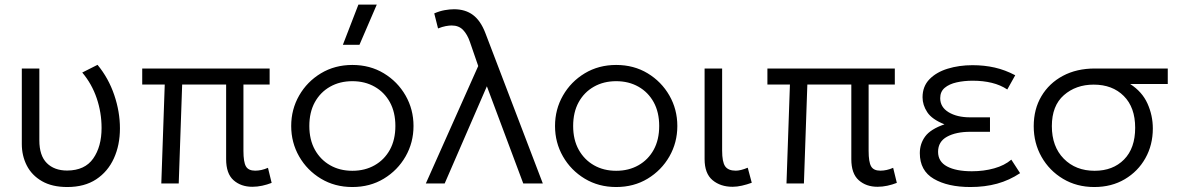

<svg xmlns="http://www.w3.org/2000/svg" viewBox="-20 -774 4976 810"><path d="M264 15Q199.5 15 156.8 -9.8Q114 -34.5 93 -75.8Q72 -117 72 -166.5V-485H146V-182Q146 -117.5 177.5 -86Q209 -54.5 263.5 -54.5Q338 -55 373.2 -105.2Q408.5 -155.5 408.5 -234Q408.5 -299 388 -359.5Q367.5 -420 327 -468L391.5 -500.5Q438 -444 462 -373.2Q486 -302.5 486 -232.5Q486 -162 460.5 -106Q435 -50 385.8 -17.5Q336.5 15 264 15Z M1044.5 14Q996.5 14 965.2 -13.8Q934 -41.5 934 -102.5V-417.5H748.5L734 0H660.5L675 -417.5H580V-485H1117.5V-417.5H1007V-137.5Q1007 -90.5 1017.5 -72.2Q1028 -54 1056.5 -54Q1083 -54 1110.5 -66L1126 -2.5Q1107 5 1086 9.5Q1065 14 1044.5 14Z M1466.5 15Q1392.5 15 1334 -20.2Q1275.5 -55.5 1242 -114Q1208.5 -172.5 1208.5 -242.5Q1208.5 -312.5 1242 -371Q1275.5 -429.5 1334 -464.8Q1392.5 -500 1466.5 -500Q1541 -500 1599.2 -464.8Q1657.5 -429.5 1691 -371Q1724.5 -312.5 1724.5 -242.5Q1724.5 -172.5 1691 -114Q1657.5 -55.5 1599.2 -20.2Q1541 15 1466.5 15ZM1466.5 -53.5Q1519.5 -53.5 1560.5 -76.8Q1601.5 -100 1624.8 -142.2Q1648 -184.5 1648 -242.5Q1648 -300.5 1624.8 -342.8Q1601.5 -385 1560.5 -408.2Q1519.5 -431.5 1466.5 -431.5Q1413.5 -431.5 1372.5 -408.2Q1331.5 -385 1308.2 -342.8Q1285 -300.5 1285 -242.5Q1285 -184.5 1308.5 -142.2Q1332 -100 1372.8 -76.8Q1413.5 -53.5 1466.5 -53.5ZM1426.5 -585 1492 -754.5H1569.5L1496.5 -585Z M1776.5 0 1997.5 -495.5 1962.5 -597Q1952 -628 1934 -647.2Q1916 -666.5 1885.5 -666.5Q1875 -666.5 1860.2 -663.8Q1845.5 -661 1828 -654L1812 -717.5Q1835 -727.5 1856.2 -731.2Q1877.5 -735 1895.5 -735Q1943 -735 1975.2 -711Q2007.5 -687 2027.5 -635L2270 0H2187.5L2034 -410L1856 0Z M2579.5 15Q2505.5 15 2447 -20.2Q2388.5 -55.5 2355 -114Q2321.5 -172.5 2321.5 -242.5Q2321.5 -312.5 2355 -371Q2388.5 -429.5 2447 -464.8Q2505.5 -500 2579.5 -500Q2654 -500 2712.2 -464.8Q2770.5 -429.5 2804 -371Q2837.5 -312.5 2837.5 -242.5Q2837.5 -172.5 2804 -114Q2770.5 -55.5 2712.2 -20.2Q2654 15 2579.5 15ZM2579.5 -53.5Q2632.5 -53.5 2673.5 -76.8Q2714.5 -100 2737.8 -142.2Q2761 -184.5 2761 -242.5Q2761 -300.5 2737.8 -342.8Q2714.5 -385 2673.5 -408.2Q2632.5 -431.5 2579.5 -431.5Q2526.5 -431.5 2485.5 -408.2Q2444.5 -385 2421.2 -342.8Q2398 -300.5 2398 -242.5Q2398 -184.5 2421.5 -142.2Q2445 -100 2485.8 -76.8Q2526.5 -53.5 2579.5 -53.5Z M3070.5 14Q3019.5 14 2986 -14Q2952.5 -42 2952.5 -103V-485H3026.5V-138.5Q3026.5 -91 3039.2 -72.5Q3052 -54 3084 -54Q3104.5 -54 3134.5 -66.5L3151.5 -3Q3131 4.5 3110.2 9.2Q3089.5 14 3070.5 14Z M3682 14Q3634 14 3602.8 -13.8Q3571.5 -41.5 3571.5 -102.5V-417.5H3386L3371.5 0H3298L3312.5 -417.5H3217.5V-485H3755V-417.5H3644.5V-137.5Q3644.5 -90.5 3655 -72.2Q3665.5 -54 3694 -54Q3720.5 -54 3748 -66L3763.5 -2.5Q3744.5 5 3723.5 9.5Q3702.5 14 3682 14Z M4074 15Q3978.5 15 3919.5 -19.5Q3860.5 -54 3860.5 -128Q3860.5 -167.5 3883 -198.2Q3905.5 -229 3964.5 -249.5Q3911.5 -270.5 3891.8 -300.8Q3872 -331 3872 -363.5Q3872 -409.5 3901 -439.5Q3930 -469.5 3978 -484.2Q4026 -499 4083 -499Q4132.5 -499 4176.5 -489Q4220.5 -479 4263 -456.5L4229.5 -396.5Q4201 -415.5 4164.2 -424.5Q4127.5 -433.5 4083.5 -433.5Q4047 -433.5 4015.8 -426.5Q3984.5 -419.5 3965.5 -403.5Q3946.5 -387.5 3946.5 -360Q3946.5 -322 3982 -300.5Q4017.5 -279 4072.5 -279H4156.5V-218H4073.5Q4013 -218 3975.2 -197.2Q3937.5 -176.5 3937.5 -133.5Q3937.5 -92 3975.5 -71.8Q4013.5 -51.5 4080 -51.5Q4130.5 -51.5 4174.2 -63.8Q4218 -76 4246.5 -100.5L4283.5 -43.5Q4238.5 -13.5 4186.8 0.8Q4135 15 4074 15Z M4596.5 15Q4522.5 15 4464.8 -19.5Q4407 -54 4374 -112.2Q4341 -170.5 4341 -241.5Q4341 -313.5 4373.5 -368.2Q4406 -423 4464 -454Q4522 -485 4599 -485H4906.5V-419.5H4748Q4798.5 -387 4821 -337Q4843.5 -287 4843.5 -232Q4843.5 -162.5 4812.2 -106.8Q4781 -51 4725.2 -18Q4669.5 15 4596.5 15ZM4598 -53.5Q4675 -53.5 4722 -101Q4769 -148.5 4769 -235Q4769 -321 4721 -369Q4673 -417 4594 -417Q4519 -417 4468.2 -372.5Q4417.5 -328 4417.5 -242Q4417.5 -155.5 4467.8 -104.5Q4518 -53.5 4598 -53.5Z"/></svg>

Font: Geologica ExtraLight
Style: Regular
Weight: 200
Designer: Sindre Bremnes, Frode Helland
Foundry: Monokrom Skriftforlag AS
Version: Version 1.010; ttfautohint (v1.8.4.7-5d5b);gftools[0.9.28]